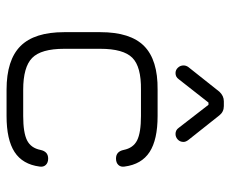

<svg xmlns="http://www.w3.org/2000/svg" viewBox="-80 -640 719 600"><g transform="rotate(90 280.0 -339.5)"><path d="M208 -528Q198 -528 191 -535.5Q184 -543 184 -553Q184 -561 189 -568L266 -665Q279 -679 296 -679H311Q329 -679 340 -665L417 -568Q423 -560 423 -553Q423 -542 415.5 -535Q408 -528 398 -528Q386 -528 379 -538L307 -631H300L227 -538Q220 -528 208 -528ZM260 0Q167 0 123.5 -43.5Q80 -87 80 -180V-293Q80 -387 123.5 -430Q167 -473 260 -472H342Q416 -472 454.5 -447Q493 -422 500 -369Q502 -357 495 -349.5Q488 -342 475 -342Q453 -342 448 -366Q442 -396 418 -408Q394 -420 342 -420H260Q188 -421 160 -393Q132 -365 132 -293V-180Q132 -108 160.5 -80Q189 -52 260 -52H342Q394 -52 418 -64Q442 -76 448 -106Q453 -130 475 -130Q488 -130 495 -122.5Q502 -115 500 -103Q493 -50 454.5 -25Q416 0 342 0Z"/></g></svg>

Font: Jura
Style: Regular
Weight: 400
Designer: Daniel Johnson, Alexei Vanyashin
Foundry: Daniel Johnson
Version: Version 5.103